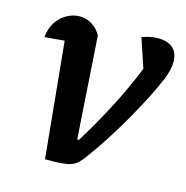

<svg xmlns="http://www.w3.org/2000/svg" viewBox="-82 -576 636 658"><g transform="rotate(15 236.5 -247.0)"><path d="M229 -89Q286 -182 327 -265Q368 -348 395 -423L394 -337L345 -485Q374 -496 401 -496Q436 -496 454.5 -479.5Q473 -463 473 -431Q473 -405 459 -369Q446 -337 424.5 -295Q403 -253 377 -207.5Q351 -162 323 -118.5Q295 -75 268 -39Q257 -24 247.5 -15.5Q238 -7 225 -2.5Q212 2 190.5 3.5Q169 5 134 5L88 -465L120 -407Q93 -405 69.5 -403Q46 -401 24 -399Q26 -429 40.5 -451.5Q55 -474 77 -486.5Q99 -499 123 -499Q146 -499 166 -487Q186 -475 199 -452L223 -89Z"/></g></svg>

Font: Piazzolla Thin
Style: Bold Italic
Weight: 700
Italic angle: -11.3°
Version: Version 2.005